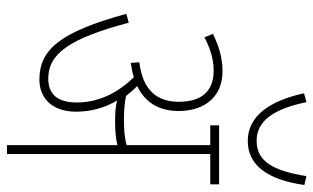

<svg xmlns="http://www.w3.org/2000/svg" viewBox="-198 -720 918 563"><g transform="rotate(90 261.5 -439.0)"><path d="M523 -872 497 -878C481 -780 454 -732 393 -732C333 -732 299 -786 280 -878L254 -871C277 -766 323 -706 394 -706C466 -706 508 -766 523 -872ZM308 -203C308 -245 297 -287 275 -323C292 -318 314 -317 336 -317C358 -317 384 -318 406 -324V0H432V-596H521V-622H348V-596H406V-351C383 -344 357 -343 331 -343C311 -343 285 -344 262 -349C253 -360 243 -372 233 -382C280 -404 306 -445 306 -503C306 -584 260 -632 190 -632C151 -632 117 -622 80 -604L90 -579C124 -597 156 -606 188 -606C250 -606 279 -568 279 -504C279 -440 245 -398 163 -388L165 -363C180 -365 194 -368 207 -372C248 -330 281 -274 281 -205C281 -145 254 -121 211 -121C137 -121 93 -185 47 -357L21 -350C74 -157 125 -95 214 -95C262 -95 308 -126 308 -203Z"/></g></svg>

Font: Noto Sans ExtraCondensed Thin
Style: Italic
Weight: 100
Width: 2
Italic angle: -12°
Designer: Monotype Design Team
Foundry: Monotype Imaging Inc.
Version: Version 2.013